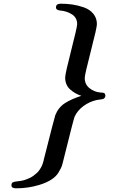

<svg xmlns="http://www.w3.org/2000/svg" viewBox="-20 -770 631 1040"><path d="M42 233.9Q42 221.7 49.1 217.8Q56.2 213.9 76.2 211.9Q96.2 210 109.9 206.1Q125 201.2 138.4 195.1Q151.9 189 161.4 181.9Q170.9 174.8 179 167.5Q187 160.2 192.6 152.1Q198.2 144 202.1 137.5Q206.1 130.9 209 123Q211.9 115.2 212.9 111.1Q213.9 106.9 215.8 102.1L216.8 96.2Q275.9 -137.7 279.8 -147Q296.9 -189 332 -211.4Q367.2 -233.9 420.9 -251Q385.7 -262.2 359.4 -286.1Q333 -310.1 333 -350.1Q333 -370.1 365.5 -496.6Q397.9 -623 397.9 -639.2Q397.9 -674.3 369.9 -692.1Q341.8 -710 307.1 -712.9Q283.2 -714.8 283.2 -730Q283.2 -750 309.1 -750Q341.3 -750 371.6 -745.6Q401.9 -741.2 433.8 -730.2Q465.8 -719.2 485.4 -695.6Q504.9 -671.9 504.9 -639.2Q504.9 -620.1 471.9 -492.7Q439 -365.2 439 -348.1Q439 -313 464.6 -292.5Q490.2 -272 522.9 -269Q523.9 -269 528.6 -268.6Q533.2 -268.1 535.2 -268.1Q537.1 -268.1 541 -267.1Q544.9 -266.1 546.4 -264.6Q547.9 -263.2 549.3 -259.5Q550.8 -255.9 550.8 -252Q550.8 -244.1 545.9 -239Q541 -233.9 535.4 -232.9Q529.8 -231.9 518.8 -230.5Q507.8 -229 502.9 -228Q463.9 -219.2 431.4 -195.1Q398.9 -170.9 383.8 -137.2Q378.9 -126 321.8 104Q317.9 121.1 314 131.6Q310.1 142.1 297.1 164.1Q284.2 186 257.6 203.1Q231 220.2 191.9 231.9Q132.8 250 66.9 250Q42 250 42 233.9Z"/></svg>

Font: CMU Serif
Style: BoldItalic
Weight: 700
Italic angle: -14.04°
Version: Version 0.7.0